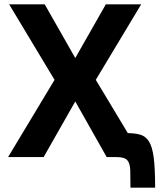

<svg xmlns="http://www.w3.org/2000/svg" viewBox="-20 -720 732 880"><path d="M230 -354 22 -700H185L325 -454L465 -700H627L419 -354L632 0H469L325 -255L180 0H17ZM559 -110Q597 -110 622 -103Q647 -96 662.5 -72Q678 -48 684.5 2Q691 52 691 140H578Q578 91 577 60Q576 29 563.5 14.5Q551 0 515 0Z"/></svg>

Font: Moderustic SemiBold
Style: Regular
Weight: 600
Designer: Tural Alisoy
Foundry: TAFT Foundry
Version: Version 2.120